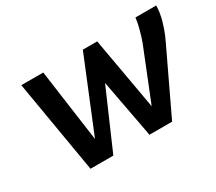

<svg xmlns="http://www.w3.org/2000/svg" viewBox="-105 -753 1082 962"><g transform="rotate(-30 436.0 -272.0)"><path d="M87 -536H214L272 -118L443 -536H526L600 -118L719 -415Q729 -442 739 -479Q749 -516 752 -544H872Q872 -504 858 -456Q844 -408 825 -368L650 0H519L456 -336L310 0H178Z"/></g></svg>

Font: Exo SemiBold
Style: Italic
Weight: 600
Italic angle: -9°
Designer: Natanael Gama
Foundry: Natanael Gama
Version: Version 1.500; ttfautohint (v1.6)